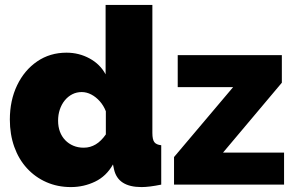

<svg xmlns="http://www.w3.org/2000/svg" viewBox="-20 -750 1199 780"><path d="M20 -264Q20 -342 49.5 -403.5Q79 -465 131 -500.5Q183 -536 250 -536Q301 -536 344 -512.5Q387 -489 409 -448V-730H599V-210Q599 -183 607 -172.5Q615 -162 635 -160V0Q586 10 555 10Q507 10 479 -8Q451 -26 443 -63L439 -82Q412 -34 366 -12Q320 10 268 10Q214 10 168.5 -10Q123 -30 89.5 -66.5Q56 -103 38 -153.5Q20 -204 20 -264ZM410 -204V-298Q401 -321 385.5 -338.5Q370 -356 351 -366Q332 -376 312 -376Q291 -376 273.5 -367Q256 -358 243 -342Q230 -326 223 -305Q216 -284 216 -260Q216 -235 223.5 -215Q231 -195 245 -180.5Q259 -166 278 -158Q297 -150 320 -150Q334 -150 346 -153.5Q358 -157 369 -163.5Q380 -170 390.5 -180.5Q401 -191 410 -204ZM687 -112 927 -396H702V-526H1125V-414L886 -130H1134V0H687Z"/></svg>

Font: Raleway Thin Black
Style: Regular
Weight: 900
Version: Version 4.026